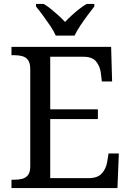

<svg xmlns="http://www.w3.org/2000/svg" viewBox="-20 -951 663 971"><path d="M38 0V-42H51Q73 -42 91.5 -46.5Q110 -51 121.5 -65.5Q133 -80 133 -109V-600Q133 -632 122 -647Q111 -662 92.5 -667Q74 -672 51 -672H38V-714H542L547 -539H495L490 -582Q486 -615 466.5 -639.5Q447 -664 402 -664H234V-398H475V-349H234V-50H427Q474 -50 495.5 -74.5Q517 -99 522 -132L529 -175H581L574 0ZM262 -771Q252 -794 234 -820.5Q216 -847 197 -873Q178 -899 162 -918V-931H201Q220 -920 239 -904.5Q258 -889 276 -872.5Q294 -856 309 -840Q324 -856 342 -872.5Q360 -889 379.5 -904.5Q399 -920 418 -931H457V-918Q442 -899 422.5 -873Q403 -847 385.5 -820.5Q368 -794 357 -771Z"/></svg>

Font: Noto Serif Gujarati
Style: Regular
Weight: 400
Designer: Universal Thirst, Indian Type Foundry and the Monotype Design Team
Foundry: Monotype Imaging Inc.
Version: Version 2.102